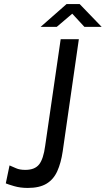

<svg xmlns="http://www.w3.org/2000/svg" viewBox="-20 -916 521 946"><path d="M116.5 10Q80 10 49.2 1Q18.5 -8 8.5 -12.5L27 -101Q41 -95.5 58.8 -87.2Q76.5 -79 105 -79Q151.5 -79 172.8 -106Q194 -133 202.5 -197L279 -723H368.5L289 -170.5Q280.5 -113 262.2 -72.5Q244 -32 209.2 -11Q174.5 10 116.5 10ZM180 -783.5 308 -896H372.5L481 -783.5H396L336 -848.5L259.5 -783.5Z"/></svg>

Font: Public Sans
Style: Italic
Weight: 400
Italic angle: -8°
Designer: The Public Sans project authors (U.S. Web Design System). Libre Franklin designed by Pablo Impallari and Rodrigo Fuenzal
Version: Version 1.008; ttfautohint (v1.8.1) -l 8 -r 50 -G 200 -x 14 